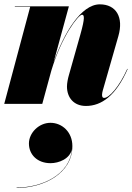

<svg xmlns="http://www.w3.org/2000/svg" viewBox="-20 -490 622 906"><path d="M122.5 -458 0 0H179.5L222 -156C271.5 -321 350 -420.5 367 -420.5C378 -420.5 381.5 -406 359.5 -328L305.5 -137C300.5 -120.5 296 -97.5 296 -82C296 -29 328.5 10 385.5 10C459 10 527 -38.5 582.5 -164.5L580.5 -165C542 -79.5 495 -28 471.5 -28C465 -28 461.5 -31.5 461.5 -43C461.5 -48 463.5 -58 465 -63L538.5 -319.5C564.5 -409.5 527.5 -469.5 451 -469.5C361.5 -469.5 281 -331.5 233 -196.5L305 -460H50V-458ZM116.5 187C116.5 239.5 156 280 218.5 280C257.5 280 310.5 259.5 319.5 213.5C310 334.5 178 395 58.5 395V397C182.5 397 321.5 331 321.5 199C321.5 133 273 89.5 218 89.5C163.5 89.5 116.5 137 116.5 187Z"/></svg>

Font: Bodoni* 96pt Fatface
Style: Italic
Weight: 900
Italic angle: -13°
Version: Version 2.3